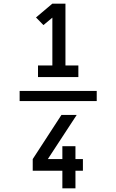

<svg xmlns="http://www.w3.org/2000/svg" viewBox="-20 -868 640 1056"><path d="M88 -312V-368H512V-312ZM189 -444V-508H268V-771L219 -730L178 -772L268 -848H340V-508H411V-444ZM323 168V71H160V7L318 -236H402L243 7H323V-64H395V7H436V71H395V168Z"/></svg>

Font: Nova
Style: Regular
Weight: 400
Monospace: yes
Designer: Belleve Invis
Foundry: Belleve Invis
Version: Version 24.1.4; ttfautohint (v1.8.4)